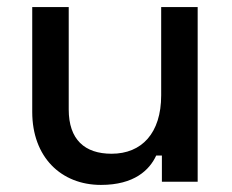

<svg xmlns="http://www.w3.org/2000/svg" viewBox="-20 -513 654 542"><path d="M265 9C359 9 402 -33 421 -74H437V0H538V-493H435V-244C435 -137 380 -79 295 -79C219 -79 174 -119 174 -204V-493H71V-197C71 -70 152 9 265 9Z"/></svg>

Font: Meta Space Medium
Style: Regular
Weight: 500
Designer: Meta Pool / Florian Karsten
Foundry: Meta Pool / Florian Karsten
Version: Version 2.000;Glyphs 3.1.1 (3137)